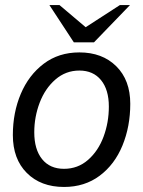

<svg xmlns="http://www.w3.org/2000/svg" viewBox="-20 -730 568 762"><path d="M31 -194Q31 -283 62.5 -357.5Q94 -432 153.5 -477Q213 -522 295 -522Q386 -522 441.5 -467Q497 -412 497 -318Q497 -228 466 -152.5Q435 -77 375.5 -32.5Q316 12 234 12Q142 12 86.5 -43.5Q31 -99 31 -194ZM412 -307Q412 -374 381 -412Q350 -450 295 -450Q241 -450 200 -414.5Q159 -379 137.5 -322.5Q116 -266 116 -205Q116 -137 147 -98.5Q178 -60 234 -60Q289 -60 329.5 -95.5Q370 -131 391 -187.5Q412 -244 412 -307ZM176 -710H216L320 -622L456 -710H496L353 -562H273Z"/></svg>

Font: Thasadith
Style: Bold Italic
Weight: 700
Italic angle: -9°
Designer: Cadson Demak Co.,Ltd.
Foundry: Cadson Demak Co.,Ltd.
Version: Version 1.000; ttfautohint (v1.6)